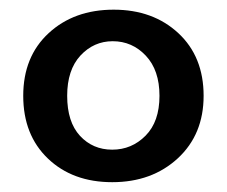

<svg xmlns="http://www.w3.org/2000/svg" viewBox="-20 -722 467 395"><path d="M213.9 -702.1Q294.9 -702.1 346.9 -653.8Q398.9 -605.5 398.9 -524.9Q398.9 -445.3 345.7 -396.2Q292.5 -347.2 210.9 -347.2Q129.4 -347.2 78.6 -395.8Q27.8 -444.3 27.8 -524.9Q27.8 -605.5 80.1 -653.8Q132.3 -702.1 213.9 -702.1ZM308.1 -524.9Q308.1 -577.6 280 -607.4Q252 -637.2 211.9 -637.2Q172.9 -637.2 145.5 -607.7Q118.2 -578.1 118.2 -524.9Q118.2 -471.2 144.5 -442.6Q170.9 -414.1 210.9 -414.1Q251 -414.1 279.5 -442.9Q308.1 -471.7 308.1 -524.9Z"/></svg>

Font: SVN-Poppins Medium
Style: Regular
Weight: 500
Designer: Ninad Kale (Devanagari), Jonny Pinhorn (Latin)
Foundry: Indian Type Foundry
Version: Version 3.002 2017